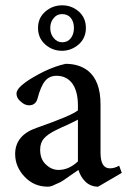

<svg xmlns="http://www.w3.org/2000/svg" viewBox="-20 -690 484 722"><path d="M213 -499Q177 -499 150 -523Q123 -547 123 -585Q123 -623 151 -647Q178 -670 214 -670Q249 -670 276 -647Q303 -623 303 -585Q303 -547 276 -523Q248 -499 213 -499ZM214 -531Q234 -531 246 -546Q258 -561 258 -585Q258 -608 246 -623Q234 -637 213 -637Q194 -637 182 -622Q169 -607 169 -585Q169 -562 182 -547Q195 -531 214 -531ZM438 -40 349 12Q320 12 300 -8Q283 -25 275 -51Q272 -49 259 -40Q245 -30 240 -27Q234 -23 223 -15Q211 -7 205 -4Q198 -1 189 3Q180 8 173 10Q166 12 160 12Q107 12 72 -26Q37 -63 37 -111Q37 -181 117 -209Q249 -255 273 -275V-294Q273 -346 252 -376Q230 -405 193 -405Q166 -405 150 -386Q133 -366 121 -319Q114 -294 89 -294Q73 -294 58 -308Q42 -321 42 -338Q42 -356 75 -380Q101 -399 145 -421Q189 -442 227 -450Q278 -450 312 -423Q358 -385 358 -298V-116Q358 -57 393 -57Q411 -57 428 -67ZM273 -83V-240Q264 -235 249 -228Q233 -220 214 -212Q195 -203 189 -200Q159 -185 145 -169Q131 -153 131 -127Q131 -91 153 -71Q174 -51 200 -51Q239 -51 273 -83Z"/></svg>

Font: Ponomar
Style: Regular
Weight: 400
Version: Version 1.301; ttfautohint (v1.8.4.7-5d5b)